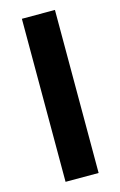

<svg xmlns="http://www.w3.org/2000/svg" viewBox="-113 -769 514 819"><g transform="rotate(-15 144.0 -360.0)"><path d="M71 0V-720H217V0Z"/></g></svg>

Font: Geologica Roman SemiBold
Style: Regular
Weight: 600
Designer: Sindre Bremnes, Frode Helland
Foundry: Monokrom Skriftforlag AS
Version: Version 1.010;gftools[0.9.28]